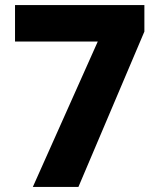

<svg xmlns="http://www.w3.org/2000/svg" viewBox="-20 -734 623 754"><path d="M109 0 364 -571H39V-714H547V-610L288 0Z"/></svg>

Font: Noto Sans Khmer UI ExtraBold
Style: Regular
Weight: 800
Designer: Danh Hong and the Monotype Design Team
Foundry: Monotype Imaging Inc.
Version: Version 2.002; ttfautohint (v1.8.4.7-5d5b)